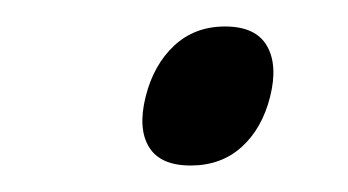

<svg xmlns="http://www.w3.org/2000/svg" viewBox="-20 -477 263 145"><path d="M150 -457Q173 -457 181.5 -442.5Q190 -428 184 -404Q178 -380 162.5 -366Q147 -352 124 -352Q101 -352 92.5 -366Q84 -380 90 -404Q96 -428 111.5 -442.5Q127 -457 150 -457Z"/></svg>

Font: TypoPRO Sinkin Sans
Style: 200 X Light Italic
Weight: 200
Italic angle: -112°
Designer: Keith Bates
Foundry: K-Type
Version: Sinkin Sans (version 1.0)  by Keith Bates   •   © 2014   www